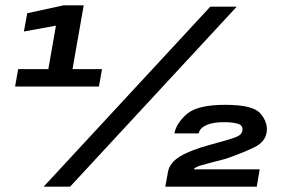

<svg xmlns="http://www.w3.org/2000/svg" viewBox="-20 -699 1066 719"><path d="M36.5 -375H350.5L362 -440H251.5L293.5 -679H218L82 -649.5L69.5 -581L189.5 -603L161 -440H48ZM143.5 0H242.5L866.5 -674H767.5ZM599 0H941.5L952.5 -65H706Q707.5 -72.5 735.5 -80.5Q763.5 -88.5 826 -104.5Q892 -127.5 933.8 -148.2Q975.5 -169 979 -208Q982.5 -242 955 -274.2Q927.5 -306.5 823.5 -306.5Q719.5 -306.5 680 -272.2Q640.5 -238 633 -199.5H724Q728 -219 752.2 -230.2Q776.5 -241.5 817 -241.5Q853.5 -241.5 872.2 -235.2Q891 -229 887.5 -209Q885 -193.5 860.8 -184.5Q836.5 -175.5 767.5 -157Q692 -136.5 653.5 -112.8Q615 -89 609 -55Z"/></svg>

Font: Anybody UltraCondensed Thin ExtraBold
Style: Italic
Weight: 800
Italic angle: -10°
Version: Version 1.111